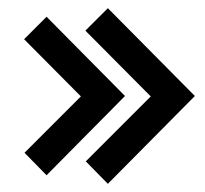

<svg xmlns="http://www.w3.org/2000/svg" viewBox="-20 -573 502 470"><path d="M244 -123 190 -178 349 -337 189 -498 244 -553 457 -338ZM94 -144 40 -199 178 -337 39 -477 94 -532 286 -338Z"/></svg>

Font: Kreon
Style: Regular
Weight: 400
Designer: Julia Petretta
Foundry: Julia Petretta and Eli Heuer
Version: Version 2.002